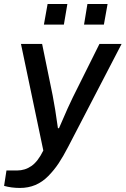

<svg xmlns="http://www.w3.org/2000/svg" viewBox="-46 -742 618 944"><path d="M169.9 -621.1 188 -722.2H285.2L268.1 -621.1ZM367.2 -621.1 383.8 -722.2H482.9L464.8 -621.1ZM-25.9 171.9 -14.2 96.2H38.1Q77.1 96.2 108.9 74Q140.6 51.8 167 -2L57.1 -525.9H161.1L212.9 -272.9Q225.1 -211.4 238.8 -111.8H244.1Q294.9 -230 312 -263.2L442.9 -525.9H551.8L289.1 -20Q264.6 27.3 242.4 60.8Q220.2 94.2 191.4 123.5Q162.6 152.8 127.9 167.5Q93.3 182.1 51.8 182.1Q10.3 182.1 -25.9 171.9Z"/></svg>

Font: Archivo Medium
Style: Italic
Weight: 500
Italic angle: -10°
Designer: Hector Gatti
Foundry: Omnibus-Type
Version: Version 2.001